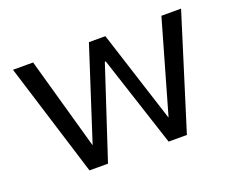

<svg xmlns="http://www.w3.org/2000/svg" viewBox="-87 -642 967 789"><g transform="rotate(-20 397.0 -248.0)"><path d="M183 0 29 -496H117L230 -94H231L361 -496H433L562 -94H563L678 -496H764L609 0H529L399 -398H395L264 0Z"/></g></svg>

Font: Nunito Sans 7pt SemiCondensed
Style: Regular
Weight: 400
Width: 4
Designer: Vernon Adams
Foundry: Vernon Adams
Version: Version 3.101;gftools[0.9.27]